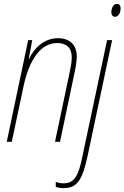

<svg xmlns="http://www.w3.org/2000/svg" viewBox="-20 -735 645 995"><path d="M576 -648C596 -648 605 -673 605 -691C605 -706 599 -715 586 -715C566 -715 557 -690 557 -671C557 -657 565 -648 576 -648ZM15 0H41L101 -283C130 -425 191 -512 276 -512C323 -512 352 -488 352 -438C352 -409 344 -375 337 -341L265 0H291L361 -333C369 -369 378 -414 378 -441C378 -504 340 -537 280 -537C211 -537 157 -488 131 -430H129L147 -527H126ZM310 240C383 240 408 192 434 73L561 -527H535L408 71C387 179 364 215 310 215C295 215 281 213 269 207V234C278 237 294 240 310 240Z"/></svg>

Font: Noto Sans Condensed Thin
Style: Italic
Weight: 100
Width: 3
Italic angle: -12°
Designer: Monotype Design Team
Foundry: Monotype Imaging Inc.
Version: Version 2.013